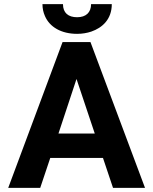

<svg xmlns="http://www.w3.org/2000/svg" viewBox="-20 -916 748 936"><path d="M20 0H176L225 -146H482L531 0H687L421 -711H285ZM187 -896C187 -875 191 -856 199 -838C222 -784 279 -751 356 -751C381 -751 404 -755 425 -762C480 -781 525 -823 525 -896H424C424 -855 399 -832 356 -832C313 -832 287 -853 287 -896ZM265 -265 353 -531 442 -265Z"/></svg>

Font: Asimov Pro
Style: Bd
Weight: 700
Designer: Google
Version: Version 2.000980; 2014